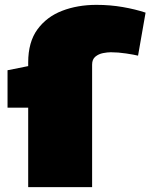

<svg xmlns="http://www.w3.org/2000/svg" viewBox="-20 -770 619 790"><path d="M359 -504V0H96V-327H11V-481L96 -498V-513Q96 -597 134 -649Q172 -701 235.5 -725.5Q299 -750 377 -750Q433 -750 485 -741Q537 -732 579 -718L548 -541Q532 -545 499 -550Q466 -555 436 -555Q422 -555 404 -551.5Q386 -548 372.5 -537Q359 -526 359 -504Z"/></svg>

Font: Georama Expanded Black
Style: Regular
Weight: 900
Width: 7
Designer: Jean-Baptiste Levee
Foundry: Production Type
Version: Version 1.000